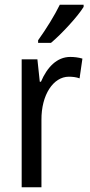

<svg xmlns="http://www.w3.org/2000/svg" viewBox="-20 -786 377 806"><path d="M331 -757V-766H231C209 -721 175 -666 140 -617V-606H194C237 -642 306 -716 331 -757ZM275 -547C219 -547 178 -504 152 -443H147L137 -537H71V0H154V-282C153 -388 204 -464 269 -464C285 -464 301 -462 314 -457L326 -540C309 -545 291 -547 275 -547Z"/></svg>

Font: Noto Sans Sinhala UI Condensed
Style: Regular
Weight: 400
Width: 3
Designer: Jelle Bosma - Monotype Design Team
Foundry: Monotype Imaging Inc.
Version: Version 2.006